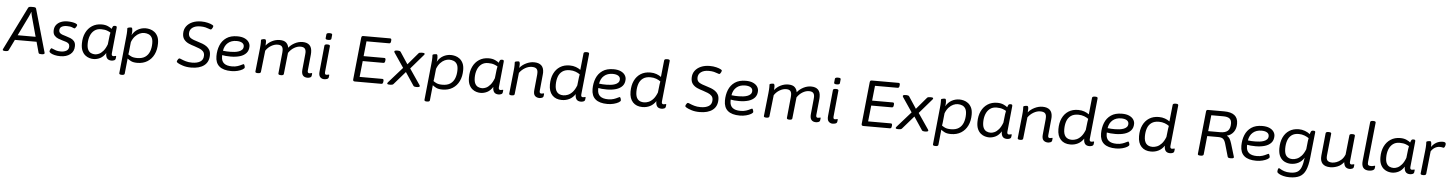

<svg xmlns="http://www.w3.org/2000/svg" viewBox="-30 -1730 22031 2920"><g transform="rotate(5 10985.5 -270.0)"><path d="M33 2Q-8 2 -8 -15Q-8 -19 -3 -29L321 -684Q330 -702 368 -702H399Q437 -702 442 -684L629 -29Q631 -22 631 -17Q631 -9 621 -3.5Q611 2 586 2H578Q562 2 552 -1.5Q542 -5 539 -16L494 -180H163L83 -16Q78 -5 66 -1.5Q54 2 39 2ZM343 -550 199 -254H473L392 -550Q387 -567 382.5 -587.5Q378 -608 377 -625H375Q370 -612 361.5 -591.5Q353 -571 343 -550Z M872 7Q823 7 784.5 -2.5Q746 -12 724 -26Q702 -40 703 -53Q703 -65 712.5 -83.5Q722 -102 731 -102Q736 -102 753 -93Q770 -84 800 -74.5Q830 -65 873 -65Q925 -65 960 -86Q995 -107 995 -152Q995 -179 980.5 -194Q966 -209 941.5 -217.5Q917 -226 886 -234Q852 -243 817.5 -257Q783 -271 760.5 -297.5Q738 -324 738 -370Q738 -422 764.5 -457.5Q791 -493 836 -511.5Q881 -530 937 -530Q972 -530 1006.5 -524.5Q1041 -519 1064 -509Q1087 -499 1087 -485Q1086 -477 1079.5 -464.5Q1073 -452 1064.5 -442.5Q1056 -433 1050 -433Q1043 -433 1015 -445.5Q987 -458 934 -458Q884 -458 853.5 -440Q823 -422 823 -382Q823 -358 838 -344Q853 -330 877.5 -321Q902 -312 932 -304Q967 -294 1001.5 -280Q1036 -266 1058.5 -239.5Q1081 -213 1081 -165Q1081 -84 1023 -38.5Q965 7 872 7Z M1377 6Q1349 6 1315.5 -3.5Q1282 -13 1252 -37Q1222 -61 1202.5 -103.5Q1183 -146 1183 -213Q1183 -307 1217 -378Q1251 -449 1313 -489Q1375 -529 1459 -529Q1516 -529 1556.5 -510Q1597 -491 1614 -475Q1625 -508 1632.5 -516.5Q1640 -525 1659 -525H1665Q1680 -525 1685.5 -518Q1691 -511 1689 -494L1650 -107Q1645 -64 1676 -64Q1690 -64 1699.5 -67.5Q1709 -71 1713 -71Q1719 -71 1719 -63Q1719 -62 1718.5 -53Q1718 -44 1715 -27Q1711 -8 1690 -1Q1669 6 1655 6Q1606 6 1585 -22Q1564 -50 1565 -102Q1528 -43 1479 -18.5Q1430 6 1377 6ZM1396 -67Q1423 -67 1455.5 -81.5Q1488 -96 1520 -133Q1552 -170 1577 -236L1592 -367Q1595 -392 1601 -417Q1586 -428 1549 -442Q1512 -456 1455 -456Q1395 -456 1354 -425Q1313 -394 1292 -340Q1271 -286 1271 -219Q1271 -160 1288 -127Q1305 -94 1333.5 -80.5Q1362 -67 1396 -67Z M1826 208Q1787 208 1789 186L1846 -373Q1852 -427 1852 -463Q1852 -477 1851.5 -486Q1851 -495 1851 -502Q1851 -510 1861.5 -514Q1872 -518 1885.5 -520Q1899 -522 1908 -522Q1922 -522 1926 -506Q1930 -490 1930 -470Q1930 -440 1924 -407Q1958 -468 2013 -498.5Q2068 -529 2132 -529Q2162 -529 2197 -520Q2232 -511 2263.5 -487.5Q2295 -464 2315.5 -423Q2336 -382 2336 -317Q2336 -220 2301 -147.5Q2266 -75 2201 -34.5Q2136 6 2047 6Q1984 6 1948.5 -13Q1913 -32 1896 -47L1872 186Q1870 208 1830 208ZM2040 -67Q2115 -67 2161 -98.5Q2207 -130 2228 -185.5Q2249 -241 2249 -311Q2249 -367 2230.5 -398.5Q2212 -430 2180.5 -443Q2149 -456 2112 -456Q2079 -456 2043.5 -440Q2008 -424 1976 -389.5Q1944 -355 1923 -300L1908 -156Q1907 -146 1905 -134Q1903 -122 1901 -111Q1913 -101 1946 -84Q1979 -67 2040 -67Z M2869 6Q2797 6 2742 -12Q2687 -30 2664 -45Q2656 -50 2650.5 -55.5Q2645 -61 2645 -68Q2645 -75 2651 -86.5Q2657 -98 2665 -107.5Q2673 -117 2681 -117Q2690 -117 2715.5 -105.5Q2741 -94 2782 -82Q2823 -70 2877 -70Q2955 -70 3002 -99.5Q3049 -129 3049 -193Q3049 -233 3026.5 -256.5Q3004 -280 2968 -294.5Q2932 -309 2892 -322Q2846 -335 2803 -354Q2760 -373 2732 -407.5Q2704 -442 2704 -501Q2704 -564 2737.5 -610Q2771 -656 2829.5 -681Q2888 -706 2964 -706Q3017 -706 3063.5 -694.5Q3110 -683 3134 -669Q3142 -664 3146.5 -660Q3151 -656 3151 -650Q3151 -642 3145.5 -629.5Q3140 -617 3132 -607Q3124 -597 3117 -597Q3107 -597 3086.5 -605.5Q3066 -614 3033.5 -622Q3001 -630 2954 -630Q2880 -630 2836 -598Q2792 -566 2792 -510Q2792 -461 2828.5 -438Q2865 -415 2940 -394Q2975 -384 3010 -370.5Q3045 -357 3074 -336.5Q3103 -316 3120.5 -285Q3138 -254 3138 -207Q3138 -103 3067 -48.5Q2996 6 2869 6Z M3483 6Q3238 6 3238 -201Q3238 -291 3268 -365.5Q3298 -440 3362.5 -484.5Q3427 -529 3530 -529Q3596 -529 3639.5 -509.5Q3683 -490 3704.5 -458.5Q3726 -427 3726 -392Q3726 -329 3691 -289.5Q3656 -250 3594.5 -231.5Q3533 -213 3454 -213Q3411 -213 3379 -216Q3347 -219 3324 -224Q3324 -218 3324 -212.5Q3324 -207 3324 -200Q3324 -66 3487 -66Q3536 -66 3573 -78.5Q3610 -91 3632.5 -103.5Q3655 -116 3660 -116Q3669 -116 3675.5 -97Q3682 -78 3682 -67Q3682 -52 3653.5 -35Q3625 -18 3579.5 -6Q3534 6 3483 6ZM3444 -285Q3475 -285 3509 -289Q3543 -293 3572.5 -303.5Q3602 -314 3620.5 -333.5Q3639 -353 3639 -384Q3639 -419 3608.5 -438Q3578 -457 3524 -457Q3444 -457 3393 -413Q3342 -369 3330 -291Q3359 -287 3387 -286Q3415 -285 3444 -285Z M4647 6Q4598 6 4575 -22.5Q4552 -51 4558 -112L4581 -344Q4583 -358 4583 -375Q4583 -416 4563.5 -436Q4544 -456 4500 -456Q4452 -456 4403 -427Q4354 -398 4318 -345L4283 -20Q4281 2 4242 2H4238Q4198 2 4200 -21L4232 -344Q4233 -361 4233 -375Q4233 -416 4214 -436Q4195 -456 4151 -456Q4103 -456 4053 -427Q4003 -398 3970 -348L3933 -20Q3929 2 3891 2H3887Q3845 2 3849 -21L3887 -373Q3890 -400 3891.5 -426Q3893 -452 3893 -463Q3893 -477 3892.5 -486Q3892 -495 3892 -502Q3892 -510 3902 -514Q3912 -518 3925.5 -520Q3939 -522 3949 -522Q3962 -522 3966.5 -506Q3971 -490 3970 -470Q3971 -449 3968 -426Q4004 -473 4060.5 -501Q4117 -529 4177 -529Q4245 -529 4276.5 -498.5Q4308 -468 4314 -423Q4350 -469 4407.5 -499Q4465 -529 4526 -529Q4595 -529 4631.5 -493.5Q4668 -458 4668 -384Q4668 -368 4667 -354L4642 -107Q4637 -64 4668 -64Q4682 -64 4691.5 -67.5Q4701 -71 4705 -71Q4711 -71 4711 -63Q4711 -62 4710.5 -53Q4710 -44 4707 -27Q4703 -8 4682 -1Q4661 6 4647 6Z M4900 6Q4864 6 4839 -19.5Q4814 -45 4821 -109L4860 -503Q4863 -525 4902 -525H4906Q4945 -525 4944 -503L4905 -107Q4903 -84 4908.5 -74Q4914 -64 4929 -64Q4943 -64 4952.5 -67.5Q4962 -71 4966 -71Q4972 -71 4972 -63Q4972 -62 4971.5 -53Q4971 -44 4968 -27Q4964 -8 4942 -1Q4920 6 4900 6ZM4911 -595Q4887 -595 4877.5 -601Q4868 -607 4869 -617L4875 -677Q4877 -699 4922 -699Q4946 -699 4955 -693.5Q4964 -688 4963 -677L4957 -617Q4955 -595 4911 -595Z M5368 0Q5338 0 5341 -30L5407 -670Q5409 -685 5414.5 -692.5Q5420 -700 5436 -700H5846Q5868 -700 5866 -672L5864 -654Q5861 -624 5838 -624H5492L5468 -396H5784Q5806 -396 5804 -368L5802 -350Q5799 -320 5776 -320H5461L5435 -76H5782Q5804 -76 5802 -48L5800 -30Q5797 0 5774 0Z M5904 2Q5881 2 5871.5 -1.5Q5862 -5 5862 -14Q5862 -21 5873 -34L6082 -270L5933 -490Q5927 -500 5927 -508Q5927 -525 5975 -525H5982Q6012 -525 6023 -510L6142 -330L6296 -511Q6302 -519 6315 -522Q6328 -525 6343 -525H6349Q6372 -525 6381 -521.5Q6390 -518 6390 -510Q6390 -505 6387 -500Q6384 -495 6379 -490L6190 -271L6352 -33Q6359 -22 6359 -16Q6359 2 6310 2H6303Q6272 2 6262 -13L6130 -211L5957 -12Q5949 -4 5937 -1Q5925 2 5910 2Z M6485 208Q6446 208 6448 186L6505 -373Q6511 -427 6511 -463Q6511 -477 6510.5 -486Q6510 -495 6510 -502Q6510 -510 6520.5 -514Q6531 -518 6544.5 -520Q6558 -522 6567 -522Q6581 -522 6585 -506Q6589 -490 6589 -470Q6589 -440 6583 -407Q6617 -468 6672 -498.5Q6727 -529 6791 -529Q6821 -529 6856 -520Q6891 -511 6922.5 -487.5Q6954 -464 6974.5 -423Q6995 -382 6995 -317Q6995 -220 6960 -147.5Q6925 -75 6860 -34.5Q6795 6 6706 6Q6643 6 6607.5 -13Q6572 -32 6555 -47L6531 186Q6529 208 6489 208ZM6699 -67Q6774 -67 6820 -98.5Q6866 -130 6887 -185.5Q6908 -241 6908 -311Q6908 -367 6889.5 -398.5Q6871 -430 6839.5 -443Q6808 -456 6771 -456Q6738 -456 6702.5 -440Q6667 -424 6635 -389.5Q6603 -355 6582 -300L6567 -156Q6566 -146 6564 -134Q6562 -122 6560 -111Q6572 -101 6605 -84Q6638 -67 6699 -67Z M7286 6Q7258 6 7224.5 -3.5Q7191 -13 7161 -37Q7131 -61 7111.5 -103.5Q7092 -146 7092 -213Q7092 -307 7126 -378Q7160 -449 7222 -489Q7284 -529 7368 -529Q7425 -529 7465.5 -510Q7506 -491 7523 -475Q7534 -508 7541.5 -516.5Q7549 -525 7568 -525H7574Q7589 -525 7594.5 -518Q7600 -511 7598 -494L7559 -107Q7554 -64 7585 -64Q7599 -64 7608.5 -67.5Q7618 -71 7622 -71Q7628 -71 7628 -63Q7628 -62 7627.5 -53Q7627 -44 7624 -27Q7620 -8 7599 -1Q7578 6 7564 6Q7515 6 7494 -22Q7473 -50 7474 -102Q7437 -43 7388 -18.5Q7339 6 7286 6ZM7305 -67Q7332 -67 7364.5 -81.5Q7397 -96 7429 -133Q7461 -170 7486 -236L7501 -367Q7504 -392 7510 -417Q7495 -428 7458 -442Q7421 -456 7364 -456Q7304 -456 7263 -425Q7222 -394 7201 -340Q7180 -286 7180 -219Q7180 -160 7197 -127Q7214 -94 7242.5 -80.5Q7271 -67 7305 -67Z M8188 6Q8144 6 8118 -20Q8092 -46 8099 -112L8122 -344Q8123 -361 8123 -375Q8123 -416 8102 -436Q8081 -456 8032 -456Q7980 -456 7928.5 -426Q7877 -396 7843 -348L7807 -20Q7804 2 7765 2H7761Q7722 2 7724 -21L7761 -373Q7767 -427 7767 -463Q7767 -477 7766.5 -486Q7766 -495 7766 -502Q7766 -510 7776 -514Q7786 -518 7799.5 -520Q7813 -522 7823 -522Q7836 -522 7840.5 -506Q7845 -490 7844 -470Q7844 -449 7841 -424Q7879 -471 7939 -500Q7999 -529 8059 -529Q8132 -529 8170.5 -493.5Q8209 -458 8209 -385Q8209 -370 8207 -354L8183 -107Q8178 -64 8209 -64Q8223 -64 8232 -67.5Q8241 -71 8246 -71Q8252 -71 8252 -63Q8252 -62 8251.5 -53Q8251 -44 8248 -27Q8244 -8 8222.5 -1Q8201 6 8188 6Z M8528 6Q8434 6 8381 -51Q8328 -108 8328 -212Q8328 -308 8361.5 -379Q8395 -450 8456.5 -489Q8518 -528 8604 -528Q8656 -528 8698 -512.5Q8740 -497 8769 -475L8796 -730Q8799 -752 8838 -752H8844Q8866 -752 8874 -746Q8882 -740 8881 -728L8817 -107Q8812 -64 8843 -64Q8857 -64 8866.5 -67.5Q8876 -71 8880 -71Q8886 -71 8886 -63Q8886 -62 8885.5 -53Q8885 -44 8882 -27Q8878 -8 8857 -1Q8836 6 8822 6Q8773 6 8752 -21.5Q8731 -49 8732 -102Q8696 -47 8643.5 -20.5Q8591 6 8528 6ZM8546 -67Q8578 -67 8614.5 -81.5Q8651 -96 8684.5 -132.5Q8718 -169 8744 -235L8758 -357Q8761 -387 8766 -406Q8740 -426 8700 -441Q8660 -456 8611 -456Q8541 -456 8498 -425Q8455 -394 8436 -340.5Q8417 -287 8417 -218Q8417 -67 8546 -67Z M9225 6Q8980 6 8980 -201Q8980 -291 9010 -365.5Q9040 -440 9104.5 -484.5Q9169 -529 9272 -529Q9338 -529 9381.5 -509.5Q9425 -490 9446.5 -458.5Q9468 -427 9468 -392Q9468 -329 9433 -289.5Q9398 -250 9336.5 -231.5Q9275 -213 9196 -213Q9153 -213 9121 -216Q9089 -219 9066 -224Q9066 -218 9066 -212.5Q9066 -207 9066 -200Q9066 -66 9229 -66Q9278 -66 9315 -78.5Q9352 -91 9374.5 -103.5Q9397 -116 9402 -116Q9411 -116 9417.5 -97Q9424 -78 9424 -67Q9424 -52 9395.5 -35Q9367 -18 9321.5 -6Q9276 6 9225 6ZM9186 -285Q9217 -285 9251 -289Q9285 -293 9314.5 -303.5Q9344 -314 9362.5 -333.5Q9381 -353 9381 -384Q9381 -419 9350.5 -438Q9320 -457 9266 -457Q9186 -457 9135 -413Q9084 -369 9072 -291Q9101 -287 9129 -286Q9157 -285 9186 -285Z M9759 6Q9665 6 9612 -51Q9559 -108 9559 -212Q9559 -308 9592.5 -379Q9626 -450 9687.5 -489Q9749 -528 9835 -528Q9887 -528 9929 -512.5Q9971 -497 10000 -475L10027 -730Q10030 -752 10069 -752H10075Q10097 -752 10105 -746Q10113 -740 10112 -728L10048 -107Q10043 -64 10074 -64Q10088 -64 10097.5 -67.5Q10107 -71 10111 -71Q10117 -71 10117 -63Q10117 -62 10116.5 -53Q10116 -44 10113 -27Q10109 -8 10088 -1Q10067 6 10053 6Q10004 6 9983 -21.5Q9962 -49 9963 -102Q9927 -47 9874.5 -20.5Q9822 6 9759 6ZM9777 -67Q9809 -67 9845.5 -81.5Q9882 -96 9915.5 -132.5Q9949 -169 9975 -235L9989 -357Q9992 -387 9997 -406Q9971 -426 9931 -441Q9891 -456 9842 -456Q9772 -456 9729 -425Q9686 -394 9667 -340.5Q9648 -287 9648 -218Q9648 -67 9777 -67Z M10632 6Q10560 6 10505 -12Q10450 -30 10427 -45Q10419 -50 10413.5 -55.5Q10408 -61 10408 -68Q10408 -75 10414 -86.5Q10420 -98 10428 -107.5Q10436 -117 10444 -117Q10453 -117 10478.5 -105.5Q10504 -94 10545 -82Q10586 -70 10640 -70Q10718 -70 10765 -99.5Q10812 -129 10812 -193Q10812 -233 10789.5 -256.5Q10767 -280 10731 -294.5Q10695 -309 10655 -322Q10609 -335 10566 -354Q10523 -373 10495 -407.5Q10467 -442 10467 -501Q10467 -564 10500.5 -610Q10534 -656 10592.5 -681Q10651 -706 10727 -706Q10780 -706 10826.5 -694.5Q10873 -683 10897 -669Q10905 -664 10909.5 -660Q10914 -656 10914 -650Q10914 -642 10908.5 -629.5Q10903 -617 10895 -607Q10887 -597 10880 -597Q10870 -597 10849.5 -605.5Q10829 -614 10796.5 -622Q10764 -630 10717 -630Q10643 -630 10599 -598Q10555 -566 10555 -510Q10555 -461 10591.5 -438Q10628 -415 10703 -394Q10738 -384 10773 -370.5Q10808 -357 10837 -336.5Q10866 -316 10883.5 -285Q10901 -254 10901 -207Q10901 -103 10830 -48.5Q10759 6 10632 6Z M11246 6Q11001 6 11001 -201Q11001 -291 11031 -365.5Q11061 -440 11125.5 -484.5Q11190 -529 11293 -529Q11359 -529 11402.5 -509.5Q11446 -490 11467.5 -458.5Q11489 -427 11489 -392Q11489 -329 11454 -289.5Q11419 -250 11357.5 -231.5Q11296 -213 11217 -213Q11174 -213 11142 -216Q11110 -219 11087 -224Q11087 -218 11087 -212.5Q11087 -207 11087 -200Q11087 -66 11250 -66Q11299 -66 11336 -78.5Q11373 -91 11395.5 -103.5Q11418 -116 11423 -116Q11432 -116 11438.5 -97Q11445 -78 11445 -67Q11445 -52 11416.5 -35Q11388 -18 11342.5 -6Q11297 6 11246 6ZM11207 -285Q11238 -285 11272 -289Q11306 -293 11335.5 -303.5Q11365 -314 11383.5 -333.5Q11402 -353 11402 -384Q11402 -419 11371.5 -438Q11341 -457 11287 -457Q11207 -457 11156 -413Q11105 -369 11093 -291Q11122 -287 11150 -286Q11178 -285 11207 -285Z M12410 6Q12361 6 12338 -22.5Q12315 -51 12321 -112L12344 -344Q12346 -358 12346 -375Q12346 -416 12326.5 -436Q12307 -456 12263 -456Q12215 -456 12166 -427Q12117 -398 12081 -345L12046 -20Q12044 2 12005 2H12001Q11961 2 11963 -21L11995 -344Q11996 -361 11996 -375Q11996 -416 11977 -436Q11958 -456 11914 -456Q11866 -456 11816 -427Q11766 -398 11733 -348L11696 -20Q11692 2 11654 2H11650Q11608 2 11612 -21L11650 -373Q11653 -400 11654.5 -426Q11656 -452 11656 -463Q11656 -477 11655.5 -486Q11655 -495 11655 -502Q11655 -510 11665 -514Q11675 -518 11688.5 -520Q11702 -522 11712 -522Q11725 -522 11729.5 -506Q11734 -490 11733 -470Q11734 -449 11731 -426Q11767 -473 11823.5 -501Q11880 -529 11940 -529Q12008 -529 12039.5 -498.5Q12071 -468 12077 -423Q12113 -469 12170.5 -499Q12228 -529 12289 -529Q12358 -529 12394.5 -493.5Q12431 -458 12431 -384Q12431 -368 12430 -354L12405 -107Q12400 -64 12431 -64Q12445 -64 12454.5 -67.5Q12464 -71 12468 -71Q12474 -71 12474 -63Q12474 -62 12473.5 -53Q12473 -44 12470 -27Q12466 -8 12445 -1Q12424 6 12410 6Z M12663 6Q12627 6 12602 -19.5Q12577 -45 12584 -109L12623 -503Q12626 -525 12665 -525H12669Q12708 -525 12707 -503L12668 -107Q12666 -84 12671.5 -74Q12677 -64 12692 -64Q12706 -64 12715.5 -67.5Q12725 -71 12729 -71Q12735 -71 12735 -63Q12735 -62 12734.5 -53Q12734 -44 12731 -27Q12727 -8 12705 -1Q12683 6 12663 6ZM12674 -595Q12650 -595 12640.5 -601Q12631 -607 12632 -617L12638 -677Q12640 -699 12685 -699Q12709 -699 12718 -693.5Q12727 -688 12726 -677L12720 -617Q12718 -595 12674 -595Z M13131 0Q13101 0 13104 -30L13170 -670Q13172 -685 13177.5 -692.5Q13183 -700 13199 -700H13609Q13631 -700 13629 -672L13627 -654Q13624 -624 13601 -624H13255L13231 -396H13547Q13569 -396 13567 -368L13565 -350Q13562 -320 13539 -320H13224L13198 -76H13545Q13567 -76 13565 -48L13563 -30Q13560 0 13537 0Z M13667 2Q13644 2 13634.5 -1.5Q13625 -5 13625 -14Q13625 -21 13636 -34L13845 -270L13696 -490Q13690 -500 13690 -508Q13690 -525 13738 -525H13745Q13775 -525 13786 -510L13905 -330L14059 -511Q14065 -519 14078 -522Q14091 -525 14106 -525H14112Q14135 -525 14144 -521.5Q14153 -518 14153 -510Q14153 -505 14150 -500Q14147 -495 14142 -490L13953 -271L14115 -33Q14122 -22 14122 -16Q14122 2 14073 2H14066Q14035 2 14025 -13L13893 -211L13720 -12Q13712 -4 13700 -1Q13688 2 13673 2Z M14248 208Q14209 208 14211 186L14268 -373Q14274 -427 14274 -463Q14274 -477 14273.5 -486Q14273 -495 14273 -502Q14273 -510 14283.5 -514Q14294 -518 14307.5 -520Q14321 -522 14330 -522Q14344 -522 14348 -506Q14352 -490 14352 -470Q14352 -440 14346 -407Q14380 -468 14435 -498.5Q14490 -529 14554 -529Q14584 -529 14619 -520Q14654 -511 14685.5 -487.5Q14717 -464 14737.5 -423Q14758 -382 14758 -317Q14758 -220 14723 -147.5Q14688 -75 14623 -34.5Q14558 6 14469 6Q14406 6 14370.5 -13Q14335 -32 14318 -47L14294 186Q14292 208 14252 208ZM14462 -67Q14537 -67 14583 -98.5Q14629 -130 14650 -185.5Q14671 -241 14671 -311Q14671 -367 14652.5 -398.5Q14634 -430 14602.5 -443Q14571 -456 14534 -456Q14501 -456 14465.5 -440Q14430 -424 14398 -389.5Q14366 -355 14345 -300L14330 -156Q14329 -146 14327 -134Q14325 -122 14323 -111Q14335 -101 14368 -84Q14401 -67 14462 -67Z M15049 6Q15021 6 14987.5 -3.5Q14954 -13 14924 -37Q14894 -61 14874.5 -103.5Q14855 -146 14855 -213Q14855 -307 14889 -378Q14923 -449 14985 -489Q15047 -529 15131 -529Q15188 -529 15228.5 -510Q15269 -491 15286 -475Q15297 -508 15304.5 -516.5Q15312 -525 15331 -525H15337Q15352 -525 15357.5 -518Q15363 -511 15361 -494L15322 -107Q15317 -64 15348 -64Q15362 -64 15371.5 -67.5Q15381 -71 15385 -71Q15391 -71 15391 -63Q15391 -62 15390.5 -53Q15390 -44 15387 -27Q15383 -8 15362 -1Q15341 6 15327 6Q15278 6 15257 -22Q15236 -50 15237 -102Q15200 -43 15151 -18.5Q15102 6 15049 6ZM15068 -67Q15095 -67 15127.5 -81.5Q15160 -96 15192 -133Q15224 -170 15249 -236L15264 -367Q15267 -392 15273 -417Q15258 -428 15221 -442Q15184 -456 15127 -456Q15067 -456 15026 -425Q14985 -394 14964 -340Q14943 -286 14943 -219Q14943 -160 14960 -127Q14977 -94 15005.5 -80.5Q15034 -67 15068 -67Z M15951 6Q15907 6 15881 -20Q15855 -46 15862 -112L15885 -344Q15886 -361 15886 -375Q15886 -416 15865 -436Q15844 -456 15795 -456Q15743 -456 15691.5 -426Q15640 -396 15606 -348L15570 -20Q15567 2 15528 2H15524Q15485 2 15487 -21L15524 -373Q15530 -427 15530 -463Q15530 -477 15529.5 -486Q15529 -495 15529 -502Q15529 -510 15539 -514Q15549 -518 15562.5 -520Q15576 -522 15586 -522Q15599 -522 15603.5 -506Q15608 -490 15607 -470Q15607 -449 15604 -424Q15642 -471 15702 -500Q15762 -529 15822 -529Q15895 -529 15933.5 -493.5Q15972 -458 15972 -385Q15972 -370 15970 -354L15946 -107Q15941 -64 15972 -64Q15986 -64 15995 -67.5Q16004 -71 16009 -71Q16015 -71 16015 -63Q16015 -62 16014.5 -53Q16014 -44 16011 -27Q16007 -8 15985.5 -1Q15964 6 15951 6Z M16291 6Q16197 6 16144 -51Q16091 -108 16091 -212Q16091 -308 16124.5 -379Q16158 -450 16219.5 -489Q16281 -528 16367 -528Q16419 -528 16461 -512.5Q16503 -497 16532 -475L16559 -730Q16562 -752 16601 -752H16607Q16629 -752 16637 -746Q16645 -740 16644 -728L16580 -107Q16575 -64 16606 -64Q16620 -64 16629.5 -67.5Q16639 -71 16643 -71Q16649 -71 16649 -63Q16649 -62 16648.5 -53Q16648 -44 16645 -27Q16641 -8 16620 -1Q16599 6 16585 6Q16536 6 16515 -21.5Q16494 -49 16495 -102Q16459 -47 16406.5 -20.5Q16354 6 16291 6ZM16309 -67Q16341 -67 16377.5 -81.5Q16414 -96 16447.5 -132.5Q16481 -169 16507 -235L16521 -357Q16524 -387 16529 -406Q16503 -426 16463 -441Q16423 -456 16374 -456Q16304 -456 16261 -425Q16218 -394 16199 -340.5Q16180 -287 16180 -218Q16180 -67 16309 -67Z M16988 6Q16743 6 16743 -201Q16743 -291 16773 -365.5Q16803 -440 16867.5 -484.5Q16932 -529 17035 -529Q17101 -529 17144.5 -509.5Q17188 -490 17209.5 -458.5Q17231 -427 17231 -392Q17231 -329 17196 -289.5Q17161 -250 17099.5 -231.5Q17038 -213 16959 -213Q16916 -213 16884 -216Q16852 -219 16829 -224Q16829 -218 16829 -212.5Q16829 -207 16829 -200Q16829 -66 16992 -66Q17041 -66 17078 -78.5Q17115 -91 17137.5 -103.5Q17160 -116 17165 -116Q17174 -116 17180.5 -97Q17187 -78 17187 -67Q17187 -52 17158.5 -35Q17130 -18 17084.5 -6Q17039 6 16988 6ZM16949 -285Q16980 -285 17014 -289Q17048 -293 17077.5 -303.5Q17107 -314 17125.5 -333.5Q17144 -353 17144 -384Q17144 -419 17113.5 -438Q17083 -457 17029 -457Q16949 -457 16898 -413Q16847 -369 16835 -291Q16864 -287 16892 -286Q16920 -285 16949 -285Z M17522 6Q17428 6 17375 -51Q17322 -108 17322 -212Q17322 -308 17355.5 -379Q17389 -450 17450.5 -489Q17512 -528 17598 -528Q17650 -528 17692 -512.5Q17734 -497 17763 -475L17790 -730Q17793 -752 17832 -752H17838Q17860 -752 17868 -746Q17876 -740 17875 -728L17811 -107Q17806 -64 17837 -64Q17851 -64 17860.5 -67.5Q17870 -71 17874 -71Q17880 -71 17880 -63Q17880 -62 17879.5 -53Q17879 -44 17876 -27Q17872 -8 17851 -1Q17830 6 17816 6Q17767 6 17746 -21.5Q17725 -49 17726 -102Q17690 -47 17637.5 -20.5Q17585 6 17522 6ZM17540 -67Q17572 -67 17608.5 -81.5Q17645 -96 17678.5 -132.5Q17712 -169 17738 -235L17752 -357Q17755 -387 17760 -406Q17734 -426 17694 -441Q17654 -456 17605 -456Q17535 -456 17492 -425Q17449 -394 17430 -340.5Q17411 -287 17411 -218Q17411 -67 17540 -67Z M18274 2Q18234 2 18237 -21L18304 -670Q18305 -685 18311 -692.5Q18317 -700 18333 -700H18578Q18791 -700 18791 -531Q18791 -453 18753.5 -402Q18716 -351 18654 -336V-332Q18678 -323 18695 -296Q18712 -269 18727 -220L18785 -28Q18787 -21 18787 -16Q18786 2 18743 2H18733Q18718 2 18707 -2Q18696 -6 18693 -16L18636 -214Q18621 -265 18596.5 -284Q18572 -303 18522 -303H18355L18326 -20Q18324 -9 18314 -3.5Q18304 2 18282 2ZM18363 -379H18545Q18627 -379 18663 -413.5Q18699 -448 18699 -523Q18699 -576 18668.5 -600Q18638 -624 18570 -624H18389Z M19130 6Q18885 6 18885 -201Q18885 -291 18915 -365.5Q18945 -440 19009.5 -484.5Q19074 -529 19177 -529Q19243 -529 19286.5 -509.5Q19330 -490 19351.5 -458.5Q19373 -427 19373 -392Q19373 -329 19338 -289.5Q19303 -250 19241.5 -231.5Q19180 -213 19101 -213Q19058 -213 19026 -216Q18994 -219 18971 -224Q18971 -218 18971 -212.5Q18971 -207 18971 -200Q18971 -66 19134 -66Q19183 -66 19220 -78.5Q19257 -91 19279.5 -103.5Q19302 -116 19307 -116Q19316 -116 19322.5 -97Q19329 -78 19329 -67Q19329 -52 19300.5 -35Q19272 -18 19226.5 -6Q19181 6 19130 6ZM19091 -285Q19122 -285 19156 -289Q19190 -293 19219.5 -303.5Q19249 -314 19267.5 -333.5Q19286 -353 19286 -384Q19286 -419 19255.5 -438Q19225 -457 19171 -457Q19091 -457 19040 -413Q18989 -369 18977 -291Q19006 -287 19034 -286Q19062 -285 19091 -285Z M19655 212Q19604 212 19561 201Q19518 190 19491.5 174Q19465 158 19465 143Q19465 122 19470.5 105Q19476 88 19484 88Q19491 88 19511.5 101Q19532 114 19569 127Q19606 140 19662 140Q19727 140 19766.5 118Q19806 96 19827.5 42.5Q19849 -11 19860 -105Q19826 -48 19773.5 -21Q19721 6 19659 6Q19609 6 19564 -15.5Q19519 -37 19491.5 -85Q19464 -133 19464 -212Q19464 -308 19496.5 -379Q19529 -450 19590 -489Q19651 -528 19735 -528Q19782 -528 19827.5 -511.5Q19873 -495 19906 -468Q19909 -478 19911.5 -487Q19914 -496 19918 -504Q19926 -525 19951 -525H19960Q19976 -525 19981.5 -519.5Q19987 -514 19986 -503L19944 -108Q19931 12 19899.5 82Q19868 152 19809 182Q19750 212 19655 212ZM19677 -67Q19708 -67 19744 -81.5Q19780 -96 19813.5 -132.5Q19847 -169 19873 -235L19886 -357Q19888 -371 19890 -382.5Q19892 -394 19894 -406Q19867 -425 19827 -440.5Q19787 -456 19740 -456Q19672 -456 19631 -425Q19590 -394 19571.5 -340.5Q19553 -287 19553 -218Q19553 -136 19586.5 -101.5Q19620 -67 19677 -67Z M20261 6Q20178 6 20140 -36.5Q20102 -79 20110 -159L20145 -503Q20147 -525 20187 -525H20193Q20232 -525 20230 -503L20195 -169Q20189 -112 20211.5 -89.5Q20234 -67 20284 -67Q20310 -67 20346.5 -79.5Q20383 -92 20418.5 -122.5Q20454 -153 20476 -207L20508 -503Q20510 -525 20550 -525H20554Q20594 -525 20592 -503L20552 -107Q20547 -64 20578 -64Q20592 -64 20601.5 -67.5Q20611 -71 20615 -71Q20621 -71 20621 -63Q20621 -62 20620.5 -53Q20620 -44 20617 -27Q20613 -8 20592 -1Q20571 6 20557 6Q20518 6 20494.5 -15Q20471 -36 20465 -90Q20424 -37 20368 -15.5Q20312 6 20261 6Z M20851 6Q20728 6 20743 -134L20805 -730Q20807 -752 20847 -752H20851Q20891 -752 20889 -730L20826 -125Q20822 -90 20833.5 -78Q20845 -66 20874 -66Q20897 -66 20912.5 -71Q20928 -76 20933 -76Q20939 -76 20939 -68Q20939 -67 20938.5 -56.5Q20938 -46 20935 -32Q20931 -18 20916.5 -9.5Q20902 -1 20883.5 2.5Q20865 6 20851 6Z M21201 6Q21173 6 21139.5 -3.5Q21106 -13 21076 -37Q21046 -61 21026.5 -103.5Q21007 -146 21007 -213Q21007 -307 21041 -378Q21075 -449 21137 -489Q21199 -529 21283 -529Q21340 -529 21380.5 -510Q21421 -491 21438 -475Q21449 -508 21456.5 -516.5Q21464 -525 21483 -525H21489Q21504 -525 21509.5 -518Q21515 -511 21513 -494L21474 -107Q21469 -64 21500 -64Q21514 -64 21523.5 -67.5Q21533 -71 21537 -71Q21543 -71 21543 -63Q21543 -62 21542.5 -53Q21542 -44 21539 -27Q21535 -8 21514 -1Q21493 6 21479 6Q21430 6 21409 -22Q21388 -50 21389 -102Q21352 -43 21303 -18.5Q21254 6 21201 6ZM21220 -67Q21247 -67 21279.5 -81.5Q21312 -96 21344 -133Q21376 -170 21401 -236L21416 -367Q21419 -392 21425 -417Q21410 -428 21373 -442Q21336 -456 21279 -456Q21219 -456 21178 -425Q21137 -394 21116 -340Q21095 -286 21095 -219Q21095 -160 21112 -127Q21129 -94 21157.5 -80.5Q21186 -67 21220 -67Z M21676 2Q21636 2 21638 -19L21677 -373Q21683 -427 21683 -463Q21683 -477 21682.5 -486Q21682 -495 21682 -502Q21682 -510 21692 -514Q21702 -518 21715.5 -520Q21729 -522 21739 -522Q21766 -522 21760 -435Q21791 -480 21834.5 -504.5Q21878 -529 21933 -529Q21955 -529 21967 -522Q21979 -515 21979 -497Q21979 -479 21970 -459Q21961 -439 21952 -439Q21943 -439 21930.5 -443Q21918 -447 21892 -447Q21856 -447 21821 -427.5Q21786 -408 21760 -368L21723 -21Q21720 2 21680 2Z"/></g></svg>

Font: Asap Semi Expanded Semi Expanded Regular
Style: Italic
Weight: 400
Width: 6
Italic angle: -6°
Designer: Pablo Cosgaya
Foundry: Omnibus-Type
Version: Version 3.001; ttfautohint (v1.8.4.7-5d5b)